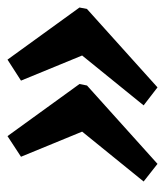

<svg xmlns="http://www.w3.org/2000/svg" viewBox="16 -496 440 512"><g transform="rotate(-90 236.0 -240.0)"><path d="M333 -440 472 -248 468 -228 259 -40 211 -77 344 -241 277 -404ZM129 -440 268 -248 264 -228 55 -40 8 -77 141 -241 74 -404Z"/></g></svg>

Font: Piazzolla SC
Style: Bold Italic
Weight: 700
Italic angle: -11.3°
Designer: Juan Pablo del Peral
Foundry: Huerta Tipografica
Version: Version 1.330